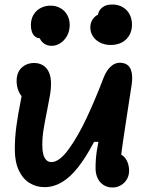

<svg xmlns="http://www.w3.org/2000/svg" viewBox="-20 -829 660 862"><path d="M409 -74.6Q409 -114.8 414.8 -152.5Q420.5 -190.3 430.9 -232.6L446.1 -192H402.4Q365.1 -121.6 329.8 -77Q294.4 -32.4 257.4 -10.6Q220.3 11.2 179.8 11.2Q143.5 11.2 113.4 -7Q83.2 -25.1 64.9 -63.2Q46.5 -101.4 46.5 -158.8Q46.5 -210.8 53.8 -264.5Q61.2 -318.1 73 -376.2Q78.8 -406.2 81.7 -423.2L111.4 -377.7Q96.9 -377.7 83.8 -389.9Q70.6 -402.1 62.6 -422.2Q54.6 -442.4 54.6 -465.2Q54.6 -503.8 77.1 -525Q99.6 -546.2 133.2 -546.2Q155.8 -546.2 172.9 -535.9Q190 -525.7 199.5 -504.8Q209.1 -483.9 209.1 -453Q209.1 -430.6 205 -405.1Q200.8 -379.6 191.8 -334.8Q180.9 -281.2 175.4 -246.6Q169.9 -211.9 169.9 -178Q169.9 -153.8 174.2 -136.8Q178.6 -119.8 187.8 -110.5Q197.1 -101.3 210.8 -101.3Q246.5 -101.3 288.6 -159.5Q330.8 -217.8 369.7 -301Q408.6 -384.2 445 -479.8Q458.6 -515.3 480.9 -533.5Q503.2 -551.7 532.4 -545.8Q558.1 -540.8 567.7 -515.7Q577.2 -490.5 571.1 -448.8Q563.1 -393.7 549.2 -306.5Q540.3 -249.2 533.1 -200Q525.9 -150.8 521.3 -109.4L498.8 -140.9Q517.4 -140.9 531.2 -130.2Q544.9 -119.4 552.2 -101.5Q559.6 -83.7 559.6 -62.4Q559.6 -40.8 549.4 -23.7Q539.2 -6.6 522.1 3.1Q505 12.8 485.4 12.8Q462.3 12.8 445.1 1.8Q427.8 -9.1 418.4 -28.8Q409 -48.4 409 -74.6ZM480.8 -767.8 420.9 -729.6Q413.7 -767.8 431.7 -788.3Q449.7 -808.8 483.2 -808.8Q511.1 -808.8 531.3 -796.7Q551.6 -784.7 562.1 -764.1Q572.6 -743.5 572.6 -718.5Q572.6 -692.3 561.1 -671.5Q549.7 -650.7 528 -638.9Q506.3 -627.1 477.8 -627.1Q450 -627.1 429.2 -637.8Q408.3 -648.4 396.9 -666.5Q385.5 -684.5 385.5 -705.6Q385.5 -728.1 397.6 -744.6Q409.7 -761.2 431.4 -767.6Q453.1 -774.1 480.8 -767.8ZM154.9 -713.1 183.8 -660.9Q153.4 -650.8 136 -666.3Q118.7 -681.9 118.7 -716.3Q118.7 -743.3 130.8 -763.2Q142.8 -783 163 -793.3Q183.1 -803.7 207 -803.7Q231.3 -803.7 250.8 -792.8Q270.3 -782 281.6 -762.2Q292.9 -742.3 292.9 -717.2Q292.9 -689.1 280.8 -667.6Q268.7 -646.1 250 -634.6Q231.3 -623.2 212 -623.2Q192.5 -623.2 177.2 -633.9Q161.8 -644.6 155.5 -665.1Q149.1 -685.6 154.9 -713.1Z"/></svg>

Font: Monaspace Radon Var
Style: Regular
Weight: 400
Designer: Riley Cran and the Lettermatic Team
Version: Version 1.000 (Monaspace Radon Var)